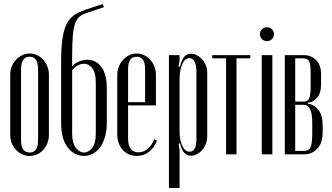

<svg xmlns="http://www.w3.org/2000/svg" viewBox="-20 -770 1659 958"><path d="M128 -503Q148 -503 165.5 -494.5Q183 -486 196 -471.5Q209 -457 216.5 -438Q224 -419 224 -397V-96Q224 -75 216.5 -56Q209 -37 196 -22.5Q183 -8 165.5 0Q148 8 128 8Q108 8 90.5 0Q73 -8 59.5 -22.5Q46 -37 38.5 -56Q31 -75 31 -96V-397Q31 -419 38.5 -438Q46 -457 59.5 -471.5Q73 -486 90.5 -494.5Q108 -503 128 -503ZM128 -487Q85 -487 85 -424V-70Q85 -9 128 -9Q170 -9 170 -70V-424Q170 -487 128 -487Z M285 -156V-458Q285 -530 291.5 -576Q298 -622 312.5 -650.5Q327 -679 350 -694.5Q373 -710 405 -721L493 -750L498 -734L411 -705Q391 -698 377.5 -687.5Q364 -677 355.5 -654.5Q347 -632 343.5 -592.5Q340 -553 340 -488V-438Q350 -453 372.5 -462.5Q395 -472 417 -472Q458 -472 485.5 -436.5Q513 -401 513 -325V-159Q513 -119 504 -87.5Q495 -56 479.5 -35Q464 -14 443.5 -3Q423 8 399 8Q351 8 318 -34Q285 -76 285 -156ZM340 -419V-104Q340 -56 358.5 -32.5Q377 -9 399 -9Q422 -9 440 -32Q458 -55 458 -104V-357Q458 -407 440.5 -429.5Q423 -452 400 -452Q384 -452 367 -443Q350 -434 340 -419Z M565 -395Q565 -417 572.5 -436.5Q580 -456 593.5 -471Q607 -486 624.5 -494.5Q642 -503 662 -503Q682 -503 699.5 -494.5Q717 -486 730 -471.5Q743 -457 750.5 -437.5Q758 -418 758 -396V-244H619V-80Q619 -10 671 -10Q696 -10 717 -27.5Q738 -45 749 -75L763 -68Q749 -32 723 -12Q697 8 663 8Q620 8 592.5 -22Q565 -52 565 -100ZM704 -260V-425Q704 -487 662 -487Q619 -487 619 -425V-260Z M871 -439 878 -437Q886 -472 899.5 -487Q913 -502 933 -502Q949 -502 963.5 -494Q978 -486 989.5 -473Q1001 -460 1007.5 -443Q1014 -426 1014 -407V-90Q1014 -71 1007.5 -53Q1001 -35 989.5 -22Q978 -9 963.5 -1Q949 7 933 7Q913 7 899.5 -7.5Q886 -22 878 -55L871 -53L876 -24V168H823V-495H876V-467ZM876 -114Q876 -70 890 -41.5Q904 -13 926 -13Q960 -13 960 -75V-412Q960 -444 951 -462Q942 -480 925 -480Q903 -480 889.5 -450Q876 -420 876 -374Z M1229 -479H1160V0H1108V-479H1039V-495H1229Z M1277 -600Q1277 -614 1287 -624Q1297 -634 1312 -634Q1327 -634 1337 -624Q1347 -614 1347 -600Q1347 -585 1337 -575Q1327 -565 1312 -565Q1297 -565 1287 -575Q1277 -585 1277 -600ZM1339 -495V0H1286V-495Z M1582 -351Q1582 -306 1563.5 -284Q1545 -262 1525 -259L1516 -258L1517 -252L1525 -251Q1548 -247 1569 -221Q1590 -195 1590 -142V-109Q1590 -57 1563.5 -28.5Q1537 0 1499 0H1401V-495H1496Q1532 -495 1557 -470.5Q1582 -446 1582 -400ZM1494 -263Q1517 -263 1523.5 -280.5Q1530 -298 1530 -340V-403Q1530 -446 1523 -462.5Q1516 -479 1492 -479H1453V-263ZM1538 -152Q1538 -203 1527.5 -225Q1517 -247 1494 -247H1453V-17H1495Q1521 -17 1529.5 -36Q1538 -55 1538 -106Z"/></svg>

Font: Moniqa Cond Heading
Style: Regular
Weight: 400
Width: 3
Designer: Rajesh Rajput
Foundry: Rajesh Rajput
Version: Version 1.000